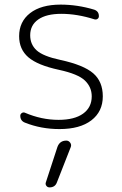

<svg xmlns="http://www.w3.org/2000/svg" viewBox="-20 -550 529 833"><path d="M236 -247Q143 -267 103 -301.5Q63 -336 63 -393Q63 -456 110.5 -493Q158 -530 243 -530Q316 -530 389 -508Q409 -501 409 -480Q409 -472 403 -468Q397 -464 390 -466Q315 -490 246 -490Q181 -490 146 -465.5Q111 -441 111 -397Q111 -357 139 -331.5Q167 -306 242 -290Q343 -268 384.5 -232Q426 -196 426 -132Q426 -66 376.5 -28Q327 10 238 10Q158 10 88 -18Q68 -26 68 -48Q68 -55 74.5 -59.5Q81 -64 88 -61Q160 -30 234 -30Q303 -30 340.5 -57Q378 -84 378 -132Q378 -172 348.5 -200.5Q319 -229 236 -247ZM229 88Q239 60 268 60Q278 60 284.5 69Q291 78 287 88L227 241Q219 263 195 263Q186 263 181 256Q176 249 179 241Z"/></svg>

Font: Rounded Mplus 1c Light
Style: Regular
Weight: 300
Version: Version 1.059.20150529